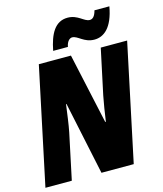

<svg xmlns="http://www.w3.org/2000/svg" viewBox="-134 -1034 959 1132"><g transform="rotate(-15 345.5 -468.0)"><path d="M254 -768H344C350 -802 368 -816 382 -816C417 -816 443 -769 507 -769C565 -769 620 -811 642 -936H551C542 -901 528 -888 510 -888C476 -888 449 -935 386 -935C309 -935 273 -867 254 -768ZM1 0H162L221 -279C230 -322 239 -394 246 -445H249L343 0H540L691 -714H530L471 -437C463 -398 453 -334 446 -284H442L348 -714H152Z"/></g></svg>

Font: Noto Sans Condensed Black
Style: Italic
Weight: 900
Width: 3
Italic angle: -12°
Designer: Monotype Design Team
Foundry: Monotype Imaging Inc.
Version: Version 2.013